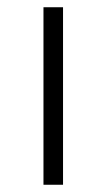

<svg xmlns="http://www.w3.org/2000/svg" viewBox="-20 -510 294 530"><path d="M100 -490H154V0H100Z"/></svg>

Font: Fahkwang ExtraLight
Style: Regular
Weight: 275
Designer: Suppakit Chalermlarp | Katatrad Co.,Ltd.
Foundry: Cadson Demak Co.,Ltd.
Version: Version 1.000; ttfautohint (v1.6)